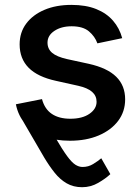

<svg xmlns="http://www.w3.org/2000/svg" viewBox="-20 -573 583 797"><path d="M135.7 -133.8Q180.2 -52.7 209.5 -2.4Q238.8 47.9 258.3 74.5Q277.8 101.1 292.7 110.6Q307.6 120.1 322.8 120.1Q346.7 120.1 366.7 107.9Q386.7 95.7 400.4 84L438 149.9Q418.9 168 387.9 186Q356.9 204.1 320.8 204.1Q284.7 204.1 256.8 188Q229 171.9 206.8 144Q184.6 116.2 163.6 81.1L61.5 -94.2ZM270.5 11.2Q210 11.2 162.8 -6.3Q115.7 -23.9 85.7 -57.9Q55.7 -91.8 45.9 -140.1L154.3 -161.6Q165.5 -120.1 195.3 -100.1Q225.1 -80.1 272 -80.1Q321.8 -80.1 351.3 -100.6Q380.9 -121.1 380.9 -150.4Q380.9 -175.3 362.3 -191.7Q343.8 -208 305.2 -216.8L212.9 -237.3Q136.2 -253.9 98.9 -291.7Q61.5 -329.6 61.5 -388.7Q61.5 -438.5 88.9 -475.1Q116.2 -511.7 164.6 -532.2Q212.9 -552.7 276.4 -552.7Q336.4 -552.7 379.4 -535.4Q422.4 -518.1 449.2 -487.1Q476.1 -456.1 487.3 -414.6L384.3 -393.1Q374 -421.9 349.1 -442.9Q324.2 -463.9 277.3 -463.9Q234.4 -463.9 205.8 -444.8Q177.2 -425.8 177.2 -396Q177.2 -370.1 196.3 -353.8Q215.3 -337.4 258.8 -327.6L348.6 -308.1Q425.3 -291 462.4 -254.4Q499.5 -217.8 499.5 -160.6Q499.5 -109.9 470.5 -71.3Q441.4 -32.7 389.6 -10.7Q337.9 11.2 270.5 11.2Z"/></svg>

Font: Inter
Style: 540
Weight: 540
Designer: Rasmus Andersson
Foundry: rsms
Version: Version 4.001;git-66647c0bb